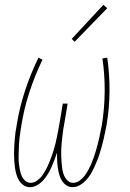

<svg xmlns="http://www.w3.org/2000/svg" viewBox="-20 -767 540 795"><path d="M281 8Q265 8 253.5 -0.5Q242 -9 235 -21Q228 -33 224.5 -47Q221 -61 219 -75.5Q217 -90 216.5 -105Q216 -120 216 -135Q211 -120 205.5 -105Q200 -90 193.5 -75.5Q187 -61 178.5 -47Q170 -33 159.5 -21Q149 -9 134 -0.5Q119 8 104 8Q89 8 77.5 0Q66 -8 59 -19.5Q52 -31 48 -44.5Q44 -58 42 -72.5Q40 -87 39 -101.5Q38 -116 38 -130.5Q38 -145 39 -159.5Q40 -174 41 -189Q42 -204 44 -218.5Q46 -233 49 -248Q60 -319 83 -389.5Q106 -460 139 -528L156 -520Q124 -454 101.5 -384.5Q79 -315 68 -245Q66 -232 64 -218.5Q62 -205 60.5 -192Q59 -179 58.5 -166Q58 -153 57.5 -139.5Q57 -126 57 -113Q57 -100 58.5 -87.5Q60 -75 62.5 -62.5Q65 -50 70 -38.5Q75 -27 84.5 -18.5Q94 -10 107 -10Q121 -10 134 -19.5Q147 -29 155.5 -41Q164 -53 171 -66.5Q178 -80 183.5 -93.5Q189 -107 194 -120.5Q199 -134 203 -148Q207 -162 210.5 -176Q214 -190 216.5 -204Q219 -218 222 -232Q225 -246 227 -260L240 -338H260L247 -260Q244 -246 242 -232Q240 -218 238.5 -204Q237 -190 235.5 -176Q234 -162 233.5 -148Q233 -134 233.5 -120.5Q234 -107 235 -93.5Q236 -80 238 -66.5Q240 -53 245 -41Q250 -29 259.5 -19.5Q269 -10 283 -10Q283 -10 283 -10Q283 -10 283 -10Q297 -10 309.5 -19Q322 -28 330.5 -39.5Q339 -51 346 -64Q353 -77 358.5 -90Q364 -103 368.5 -116Q373 -129 377 -142.5Q381 -156 384.5 -169.5Q388 -183 391 -196.5Q394 -210 396.5 -223.5Q399 -237 402 -250Q413 -320 413.5 -389.5Q414 -459 404 -525L424 -528Q434 -460 433.5 -389.5Q433 -319 421 -248Q418 -233 415 -218.5Q412 -204 408.5 -189Q405 -174 401 -159.5Q397 -145 392.5 -130.5Q388 -116 382 -101.5Q376 -87 369.5 -72.5Q363 -58 354.5 -44.5Q346 -31 335 -19.5Q324 -8 310 0Q296 8 281 8ZM289 -594 277 -606 408 -747 424 -733Z"/></svg>

Font: Iosevka SS04 Thin
Style: Italic
Weight: 100
Italic angle: -9°
Monospace: yes
Designer: Belleve Invis
Foundry: Belleve Invis
Version: Version 19.0.0; ttfautohint (v1.8.4)